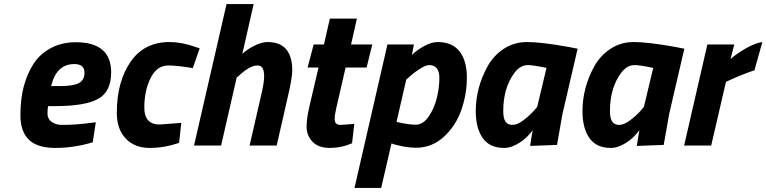

<svg xmlns="http://www.w3.org/2000/svg" viewBox="-20 -720 3792 950"><path d="M287 -102Q356 -102 428 -112L454 -115L439 -16Q346 12 255 12Q164 12 122.5 -29Q81 -70 81 -149Q81 -228 97 -290Q113 -352 144.5 -402Q176 -452 230.5 -481.5Q285 -511 355 -511Q530 -511 530 -362Q530 -267 466 -231Q402 -195 253 -195H218Q215 -183 215 -157.5Q215 -132 235.5 -117Q256 -102 287 -102ZM274 -294Q343 -294 370.5 -309Q398 -324 398 -360Q398 -403 348 -403Q259 -403 233 -294Z M819 -512Q879 -512 946 -488L968 -481L934 -383Q857 -396 813 -396Q756 -396 725 -333.5Q694 -271 694 -187.5Q694 -104 770 -104L877 -112L866 -13Q793 12 720 12Q647 12 602.5 -34Q558 -80 558 -162Q558 -315 625.5 -413.5Q693 -512 819 -512Z M1304 -512Q1426 -512 1426 -371Q1426 -335 1405 -245L1349 0H1215L1269 -235Q1287 -310 1287 -339.5Q1287 -369 1279.5 -382.5Q1272 -396 1253 -396Q1219 -396 1168 -351L1151 -336L1074 0H940L1101 -700H1235L1179 -453Q1201 -475 1238 -493.5Q1275 -512 1304 -512Z M1636 -130Q1636 -102 1665 -102L1733 -107L1722 -11Q1669 12 1612.5 12Q1556 12 1526.5 -18.5Q1497 -49 1497 -92.5Q1497 -136 1512 -198L1556 -386H1502L1532 -500H1583L1612 -628H1746L1717 -500H1822L1794 -386H1690L1644 -186Q1636 -152 1636 -130Z M2145 -512Q2218 -512 2254 -465.5Q2290 -419 2290 -336.5Q2290 -254 2262.5 -175.5Q2235 -97 2176 -43Q2117 11 2038 11Q1993 11 1937 -4L1917 -10L1866 210H1734L1897 -500H2028L2018 -448Q2043 -473 2079.5 -492.5Q2116 -512 2145 -512ZM2103 -398Q2087 -398 2058.5 -380Q2030 -362 2010 -344L1990 -326L1942 -117Q2000 -103 2036.5 -103Q2073 -103 2100.5 -142.5Q2128 -182 2141 -234Q2154 -286 2154 -334Q2154 -398 2103 -398Z M2475 12Q2402 12 2368 -37.5Q2334 -87 2334 -170Q2334 -285 2392 -391Q2421 -444 2472 -478Q2523 -512 2588 -512Q2657 -512 2792 -488L2838 -479L2763 -156L2736 -3L2603 2Q2612 -59 2616 -76Q2575 -21 2520 2Q2497 12 2475 12ZM2592 -398Q2554 -398 2525 -359Q2470 -285 2470 -170Q2470 -135 2481 -118.5Q2492 -102 2515.5 -102Q2539 -102 2568.5 -124Q2598 -146 2618 -168L2638 -191L2684 -384Q2618 -398 2592 -398Z M3003 12Q2930 12 2896 -37.5Q2862 -87 2862 -170Q2862 -285 2920 -391Q2949 -444 3000 -478Q3051 -512 3116 -512Q3185 -512 3320 -488L3366 -479L3291 -156L3264 -3L3131 2Q3140 -59 3144 -76Q3103 -21 3048 2Q3025 12 3003 12ZM3120 -398Q3082 -398 3053 -359Q2998 -285 2998 -170Q2998 -135 3009 -118.5Q3020 -102 3043.5 -102Q3067 -102 3096.5 -124Q3126 -146 3146 -168L3166 -191L3212 -384Q3146 -398 3120 -398Z M3365 0 3480 -500H3613L3595 -428Q3625 -455 3672 -481.5Q3719 -508 3752 -512L3713 -372Q3665 -357 3596 -326L3572 -315L3499 0Z"/></svg>

Font: Titillium Web
Style: Bold Italic
Weight: 700
Italic angle: -13°
Version: Version 1.001;PS 57.000;hotconv 1.0.70;makeotf.lib2.5.55311